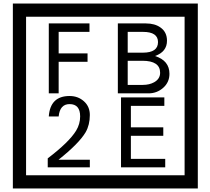

<svg xmlns="http://www.w3.org/2000/svg" viewBox="-20 -980 1195 1090"><path d="M1103 90H53V-960H1103ZM1028 15V-885H128V15ZM488 -799H313V-677H477V-629H313V-450H257V-847H488ZM942 -561Q942 -513 906.5 -481.5Q871 -450 823 -450H649V-847H808Q859 -847 891 -824Q928 -798 928 -749Q928 -686 860 -662Q942 -636 942 -561ZM877 -741Q877 -799 792 -799H705V-681H791Q877 -681 877 -741ZM889 -567Q889 -635 788 -635H705V-498H791Q828 -498 855 -513Q889 -532 889 -567ZM490 -30H251V-81Q372 -173 412 -238Q435 -276 435 -319Q435 -389 375 -389Q320 -389 313 -319H257Q265 -435 375 -435Q423 -435 456.5 -405Q490 -375 490 -327Q490 -271 466 -229Q428 -165 312 -73H490ZM918 -30H667V-427H913V-379H723V-257H907V-209H723V-78H918Z"/></svg>

Font: Unicode BMP Fallback SIL
Style: Regular
Weight: 400
Foundry: NRSI, SIL International
Version: Version 5.1 Based on Unicode 5.1